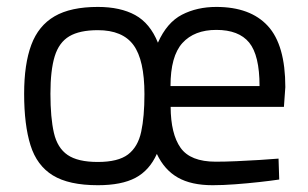

<svg xmlns="http://www.w3.org/2000/svg" viewBox="-20 -530 897 560"><path d="M265.4 10.2Q180.8 10.2 134.1 -18.5Q87.4 -47.2 68.9 -106.5Q50.4 -165.8 50.4 -256.6Q50.4 -343.1 71.3 -399.2Q92.2 -455.2 139.2 -482.5Q186.2 -509.8 265.4 -509.8Q331 -509.8 374.4 -486Q417.7 -462.2 440.6 -405.5Q466.8 -464.4 510.7 -487.1Q554.7 -509.8 610.9 -509.8Q710.1 -509.8 761.1 -454.4Q812.2 -399 812.2 -275.8L808.1 -218.3H477.7Q478.1 -139.4 506.7 -98.9Q535.4 -58.4 609.2 -58.4Q636.8 -58.4 670.4 -59.9Q704 -61.4 736.6 -63.4Q769.2 -65.4 792.4 -67.4L794.4 -6.4Q770.4 -2.8 736.2 1Q702 4.8 665.9 7.5Q629.9 10.2 600.1 10.2Q537.8 10.2 498.6 -12.2Q459.4 -34.5 437.5 -81.1Q415.9 -33 375.2 -11.4Q334.5 10.2 265.4 10.2ZM265.4 -57.6Q324.5 -57.6 353.4 -79.5Q382.3 -101.5 391.8 -145.6Q401.3 -189.6 401.3 -255.4Q401.3 -354.9 369.4 -398.5Q337.5 -442 265.4 -442Q212.3 -442 182.2 -424.2Q152.1 -406.4 139.6 -365.9Q127.1 -325.3 127.1 -256.6Q127.1 -186.7 137.2 -142.6Q147.3 -98.5 177.1 -78.1Q206.9 -57.6 265.4 -57.6ZM477.3 -278.9H737Q737 -368.9 706.7 -405.9Q676.4 -442.8 610.9 -442.8Q546.8 -442.8 512 -404.5Q477.3 -366.1 477.3 -278.9Z"/></svg>

Font: Titillium Web
Style: Bold
Weight: 700
Designer: Mohamed Gaber, Accademia di Belle Arti di Urbino
Foundry: Kief Type Foundry, Accademia di Belle Arti di Urbino
Version: Version 3.000